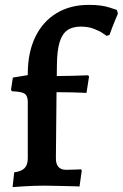

<svg xmlns="http://www.w3.org/2000/svg" viewBox="-20 -762 504 788"><path d="M31.6 5.8 38.4 -54.8Q67.8 -58.4 80.9 -72Q94 -85.7 94 -112V-346.9Q93 -370.4 80.1 -378.2Q67.1 -386 29.2 -387.4L25.2 -393.4L32.7 -443.6L94 -453.7V-462.3Q94.6 -548.4 125.3 -611.2Q156 -674 212.2 -708Q268.5 -742 344.3 -742Q396.2 -742 427.9 -731.6Q459.7 -721.2 459.7 -721.2L463.9 -705.9Q463.9 -705.9 453 -680.2Q442.1 -654.4 429.3 -618.3L417 -614.9Q417 -614.9 403.3 -624.6Q389.7 -634.3 365.9 -643.6Q342.2 -652.8 311.4 -652.8Q276.6 -652.8 255.4 -637.3Q234.3 -621.8 224.2 -587.3Q214.1 -552.9 213.6 -495.7L213 -449.9Q249 -449.9 278 -450.9Q307.1 -451.9 324.3 -452.4Q341.6 -452.9 341.6 -452.9L345.5 -448.1L335 -380.7Q335 -380.7 319 -381.4Q303 -382.2 275.2 -382.9Q247.5 -383.7 212 -383.7L209.4 -112Q209.4 -65.1 251.4 -65.1Q274.2 -65.1 293.2 -66.1Q312.3 -67.1 312.3 -67.1L315.6 -62.6L306.4 3.4Q306.4 3.4 290.4 2.6Q274.4 1.9 250.7 1.7Q227.1 1.5 203.2 0.7Q179.3 0 163 0Q142 0 119 0.7Q96.1 1.5 76.3 2.9Q56.4 4.4 44 5.1Q31.6 5.8 31.6 5.8Z"/></svg>

Font: Alegreya
Style: Regular
Weight: 400
Designer: Juan Pablo del Peral
Foundry: Huerta Tipografica
Version: Version 2.009